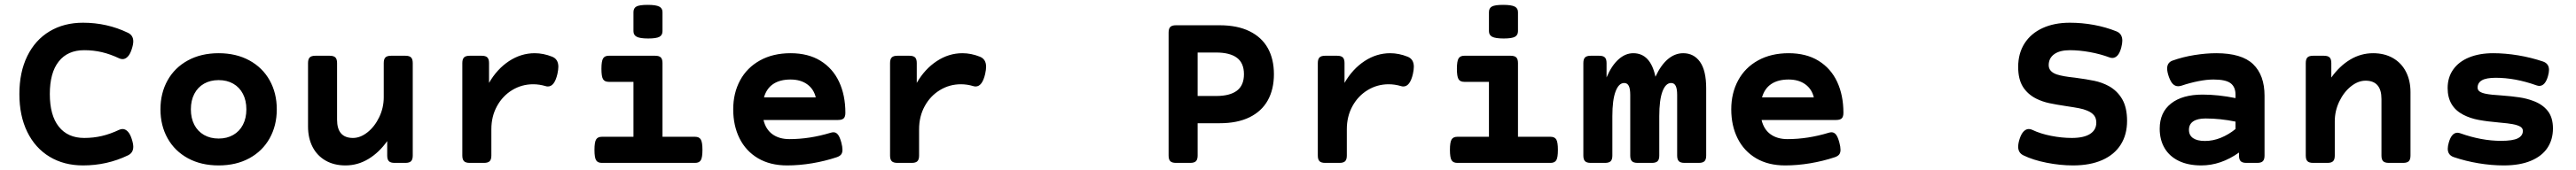

<svg xmlns="http://www.w3.org/2000/svg" viewBox="-20 -686 10833 716"><path d="M518.1 -547.9Q540.5 -537.1 540.5 -511.7Q540.5 -498.5 533.7 -478Q526.9 -457 516.8 -447Q506.8 -437 495.6 -437Q487.8 -437 481 -440.4Q443.8 -458 408.4 -466.3Q373 -474.6 334 -474.6Q264.6 -474.6 227.1 -427.2Q189.5 -379.9 189.5 -290Q189.5 -200.2 227.3 -152.6Q265.1 -105 334 -105Q373 -105 408.4 -113.3Q443.8 -121.6 481 -139.2Q487.8 -142.6 495.6 -142.6Q506.8 -142.6 516.8 -132.6Q526.9 -122.6 533.7 -101.6Q540.5 -81.1 540.5 -67.9Q540.5 -42.5 518.1 -31.7Q430.2 10.7 329.1 10.7Q249 10.7 188.5 -25.9Q127.9 -62.5 94.7 -130.4Q61.5 -198.2 61.5 -290Q61.5 -381.8 94.7 -449.7Q127.9 -517.6 188.5 -554Q249 -590.3 329.1 -590.3Q430.2 -590.3 518.1 -547.9Z M1144 -225.6Q1144 -157.2 1114 -103.5Q1084 -49.8 1028.6 -19.5Q973.1 10.7 899.4 10.7Q825.7 10.7 770.3 -19.5Q714.8 -49.8 684.8 -103.5Q654.8 -157.2 654.8 -225.6Q654.8 -293.9 684.8 -347.7Q714.8 -401.4 770.3 -431.6Q825.7 -461.9 899.4 -461.9Q973.1 -461.9 1028.6 -431.6Q1084 -401.4 1114 -347.7Q1144 -293.9 1144 -225.6ZM782.7 -225.6Q782.7 -188.5 797.1 -160.6Q811.5 -132.8 837.9 -117.7Q864.3 -102.5 899.4 -102.5Q934.6 -102.5 960.9 -117.7Q987.3 -132.8 1001.7 -160.6Q1016.1 -188.5 1016.1 -225.6Q1016.1 -262.7 1001.7 -290.5Q987.3 -318.4 960.9 -333.5Q934.6 -348.6 899.4 -348.6Q864.3 -348.6 837.9 -333.5Q811.5 -318.4 797.1 -290.5Q782.7 -262.7 782.7 -225.6Z M1715.8 -420.4V-30.8Q1715.8 -14.2 1708.7 -7.1Q1701.7 0 1685.1 0H1639.2Q1622.6 0 1615.5 -7.1Q1608.4 -14.2 1608.4 -30.8V-91.8Q1574.2 -43.5 1529.3 -16.4Q1484.4 10.7 1432.6 10.7Q1384.8 10.7 1349.1 -9.8Q1313.5 -30.3 1294.4 -67.4Q1275.4 -104.5 1275.4 -153.3V-420.4Q1275.4 -437 1282.5 -444.1Q1289.6 -451.2 1306.2 -451.2H1366.7Q1383.3 -451.2 1390.4 -444.1Q1397.5 -437 1397.5 -420.4V-182.1Q1397.5 -105 1464.4 -105Q1495.6 -105 1525.6 -128.9Q1555.7 -152.8 1574.7 -192.4Q1593.8 -231.9 1593.8 -276.4V-420.4Q1593.8 -437 1600.8 -444.1Q1607.9 -451.2 1624.5 -451.2H1685.1Q1701.7 -451.2 1708.7 -444.1Q1715.8 -437 1715.8 -420.4Z M2301.8 -447.3Q2328.1 -437 2328.1 -404.8Q2328.1 -392.6 2324.2 -374.5Q2312 -321.8 2284.2 -321.8Q2279.3 -321.8 2274.9 -323.2Q2248.5 -331.1 2222.2 -331.1Q2174.3 -331.1 2134 -306.6Q2093.8 -282.2 2070.1 -239Q2046.4 -195.8 2046.4 -141.6V-30.8Q2046.4 -14.2 2039.3 -7.1Q2032.2 0 2015.6 0H1955.1Q1938.5 0 1931.4 -7.1Q1924.3 -14.2 1924.3 -30.8V-420.4Q1924.3 -437 1931.4 -444.1Q1938.5 -451.2 1955.1 -451.2H2005.9Q2022.5 -451.2 2029.5 -444.1Q2036.6 -437 2036.6 -420.4V-336.9Q2070.3 -395.5 2120.8 -428.7Q2171.4 -461.9 2228.5 -461.9Q2265.1 -461.9 2301.8 -447.3Z M2766.1 -634.8V-554.7Q2766.1 -538.1 2753.2 -531Q2740.2 -523.9 2706.1 -523.9Q2671.9 -523.9 2658 -531Q2644 -538.1 2644 -554.7V-634.8Q2644 -651.9 2656.7 -658.7Q2669.4 -665.5 2703.6 -665.5Q2738.3 -665.5 2752.2 -658.4Q2766.1 -651.4 2766.1 -634.8ZM2766.1 -420.4V-109.9H2903.3Q2920.4 -109.9 2927.2 -98.4Q2934.1 -86.9 2934.1 -54.7Q2934.1 -22.5 2927.2 -11.2Q2920.4 0 2903.3 0H2510.7Q2493.7 0 2486.8 -11.2Q2480 -22.5 2480 -54.7Q2480 -86.9 2486.8 -98.4Q2493.7 -109.9 2510.7 -109.9H2644V-341.3H2540Q2522.9 -341.3 2516.1 -352.5Q2509.3 -363.8 2509.3 -396Q2509.3 -428.2 2516.1 -439.7Q2522.9 -451.2 2540 -451.2H2735.4Q2752 -451.2 2759 -444.1Q2766.1 -437 2766.1 -420.4Z M3535.2 -210.9Q3535.2 -194.3 3528.1 -187.5Q3521 -180.7 3504.4 -180.7H3190.9Q3200.2 -141.1 3228.5 -120.6Q3256.8 -100.1 3299.8 -100.1Q3385.3 -100.1 3473.6 -127Q3479.5 -128.9 3485.4 -128.9Q3496.1 -128.9 3503.9 -119.1Q3511.7 -109.4 3518.1 -85.9Q3522.9 -67.9 3522.9 -55.2Q3522.9 -42.5 3517.3 -35.4Q3511.7 -28.3 3499 -23.9Q3449.2 -7.3 3395.3 1.7Q3341.3 10.7 3290 10.7Q3218.8 10.7 3167.7 -19.5Q3116.7 -49.8 3090.1 -103.3Q3063.5 -156.7 3063.5 -225.6Q3063.5 -293.9 3092.5 -347.7Q3121.6 -401.4 3176.3 -431.6Q3231 -461.9 3304.7 -461.9Q3378.9 -461.9 3430.7 -429.9Q3482.4 -397.9 3508.8 -341.3Q3535.2 -284.7 3535.2 -210.9ZM3192.9 -275.9H3410.6Q3402.3 -311 3374.5 -331.1Q3346.7 -351.1 3304.7 -351.1Q3260.3 -351.1 3231.9 -332.3Q3203.6 -313.5 3192.9 -275.9Z M4100.6 -447.3Q4127 -437 4127 -404.8Q4127 -392.6 4123 -374.5Q4110.8 -321.8 4083 -321.8Q4078.1 -321.8 4073.7 -323.2Q4047.4 -331.1 4021 -331.1Q3973.1 -331.1 3932.9 -306.6Q3892.6 -282.2 3868.9 -239Q3845.2 -195.8 3845.2 -141.6V-30.8Q3845.2 -14.2 3838.1 -7.1Q3831.1 0 3814.5 0H3753.9Q3737.3 0 3730.2 -7.1Q3723.1 -14.2 3723.1 -30.8V-420.4Q3723.1 -437 3730.2 -444.1Q3737.3 -451.2 3753.9 -451.2H3804.7Q3821.3 -451.2 3828.4 -444.1Q3835.4 -437 3835.4 -420.4V-336.9Q3869.1 -395.5 3919.7 -428.7Q3970.2 -461.9 4027.3 -461.9Q4064 -461.9 4100.6 -447.3Z M5337.4 -373.5Q5337.4 -310.1 5311.8 -263.7Q5286.1 -217.3 5234.9 -192.1Q5183.6 -167 5109.4 -167H5016.6V-30.8Q5016.6 -14.2 5009.5 -7.1Q5002.4 0 4985.8 0H4925.3Q4908.7 0 4901.6 -7.1Q4894.5 -14.2 4894.5 -30.8V-548.8Q4894.5 -565.4 4901.6 -572.5Q4908.7 -579.6 4925.3 -579.6H5109.4Q5183.6 -579.6 5234.9 -554.4Q5286.1 -529.3 5311.8 -483.2Q5337.4 -437 5337.4 -373.5ZM5211.4 -373.5Q5211.4 -420.4 5181.9 -442.6Q5152.3 -464.8 5094.2 -464.8H5016.6V-281.7H5094.2Q5152.3 -281.7 5181.9 -304.2Q5211.4 -326.7 5211.4 -373.5Z M5899.4 -447.3Q5925.8 -437 5925.8 -404.8Q5925.8 -392.6 5921.9 -374.5Q5909.7 -321.8 5881.8 -321.8Q5877 -321.8 5872.6 -323.2Q5846.2 -331.1 5819.8 -331.1Q5772 -331.1 5731.7 -306.6Q5691.4 -282.2 5667.7 -239Q5644 -195.8 5644 -141.6V-30.8Q5644 -14.2 5637 -7.1Q5629.9 0 5613.3 0H5552.7Q5536.1 0 5529.1 -7.1Q5522 -14.2 5522 -30.8V-420.4Q5522 -437 5529.1 -444.1Q5536.1 -451.2 5552.7 -451.2H5603.5Q5620.1 -451.2 5627.2 -444.1Q5634.3 -437 5634.3 -420.4V-336.9Q5668 -395.5 5718.5 -428.7Q5769 -461.9 5826.2 -461.9Q5862.8 -461.9 5899.4 -447.3Z M6363.8 -634.8V-554.7Q6363.8 -538.1 6350.8 -531Q6337.9 -523.9 6303.7 -523.9Q6269.5 -523.9 6255.6 -531Q6241.7 -538.1 6241.7 -554.7V-634.8Q6241.7 -651.9 6254.4 -658.7Q6267.1 -665.5 6301.3 -665.5Q6335.9 -665.5 6349.9 -658.4Q6363.8 -651.4 6363.8 -634.8ZM6363.8 -420.4V-109.9H6501Q6518.1 -109.9 6524.9 -98.4Q6531.7 -86.9 6531.7 -54.7Q6531.7 -22.5 6524.9 -11.2Q6518.1 0 6501 0H6108.4Q6091.3 0 6084.5 -11.2Q6077.6 -22.5 6077.6 -54.7Q6077.6 -86.9 6084.5 -98.4Q6091.3 -109.9 6108.4 -109.9H6241.7V-341.3H6137.7Q6120.6 -341.3 6113.8 -352.5Q6106.9 -363.8 6106.9 -396Q6106.9 -428.2 6113.8 -439.7Q6120.6 -451.2 6137.7 -451.2H6333Q6349.6 -451.2 6356.7 -444.1Q6363.8 -437 6363.8 -420.4Z M7155.3 -314V-30.8Q7155.3 -14.2 7148.2 -7.1Q7141.1 0 7124.5 0H7064Q7047.4 0 7040.3 -7.1Q7033.2 -14.2 7033.2 -30.8V-286.1Q7033.2 -312 7027.1 -324.2Q7021 -336.4 7007.8 -336.4Q6984.9 -336.4 6971.4 -300.8Q6958 -265.1 6958 -196.8V-30.8Q6958 -14.2 6950.9 -7.1Q6943.8 0 6927.2 0H6866.7Q6850.1 0 6843 -7.1Q6835.9 -14.2 6835.9 -30.8V-286.1Q6835.9 -312 6829.8 -324.2Q6823.7 -336.4 6810.5 -336.4Q6787.6 -336.4 6774.2 -300.8Q6760.7 -265.1 6760.7 -196.8V-30.8Q6760.7 -14.2 6753.7 -7.1Q6746.6 0 6730 0H6669.4Q6652.8 0 6645.8 -7.1Q6638.7 -14.2 6638.7 -30.8V-420.4Q6638.7 -437 6645.8 -444.1Q6652.8 -451.2 6669.4 -451.2H6705.6Q6722.2 -451.2 6729.2 -444.1Q6736.3 -437 6736.3 -420.4V-359.9Q6757.3 -409.7 6786.4 -435.8Q6815.4 -461.9 6848.6 -461.9Q6920.9 -461.9 6941.9 -362.8Q6964.4 -411.6 6994.1 -436.8Q7023.9 -461.9 7058.6 -461.9Q7103.5 -461.9 7129.4 -425.3Q7155.3 -388.7 7155.3 -314Z M7732.4 -210.9Q7732.4 -194.3 7725.3 -187.5Q7718.3 -180.7 7701.7 -180.7H7388.2Q7397.5 -141.1 7425.8 -120.6Q7454.1 -100.1 7497.1 -100.1Q7582.5 -100.1 7670.9 -127Q7676.8 -128.9 7682.6 -128.9Q7693.4 -128.9 7701.2 -119.1Q7709 -109.4 7715.3 -85.9Q7720.2 -67.9 7720.2 -55.2Q7720.2 -42.5 7714.6 -35.4Q7709 -28.3 7696.3 -23.9Q7646.5 -7.3 7592.5 1.7Q7538.6 10.7 7487.3 10.7Q7416 10.7 7365 -19.5Q7314 -49.8 7287.4 -103.3Q7260.7 -156.7 7260.7 -225.6Q7260.7 -293.9 7289.8 -347.7Q7318.8 -401.4 7373.5 -431.6Q7428.2 -461.9 7502 -461.9Q7576.2 -461.9 7627.9 -429.9Q7679.7 -397.9 7706.1 -341.3Q7732.4 -284.7 7732.4 -210.9ZM7390.1 -275.9H7607.9Q7599.6 -311 7571.8 -331.1Q7543.9 -351.1 7502 -351.1Q7457.5 -351.1 7429.2 -332.3Q7400.9 -313.5 7390.1 -275.9Z M8879.9 -554.2Q8905.3 -544.4 8905.3 -514.6Q8905.3 -502.9 8900.9 -485.8Q8895 -463.4 8885.3 -452.6Q8875.5 -441.9 8863.3 -441.9Q8857.4 -441.9 8851.1 -444.3Q8813 -458.5 8768.6 -466.6Q8724.1 -474.6 8684.6 -474.6Q8642.1 -474.6 8618.9 -457.8Q8595.7 -440.9 8595.7 -411.6Q8595.7 -384.3 8629.4 -372.6Q8643.1 -368.2 8660.9 -365Q8678.7 -361.8 8706.1 -358.9Q8754.9 -352.5 8787.4 -345.7Q8819.8 -338.9 8848.1 -323.7Q8884.3 -303.7 8904.8 -268.3Q8925.3 -232.9 8925.3 -176.8Q8925.3 -119.1 8898.7 -76.9Q8872.1 -34.7 8821 -12Q8770 10.7 8697.8 10.7Q8644.5 10.7 8587.4 -0.5Q8530.3 -11.7 8489.3 -31.7Q8467.3 -42.5 8467.3 -67.9Q8467.3 -82.5 8473.6 -101.6Q8480.5 -122.6 8490.5 -132.6Q8500.5 -142.6 8511.7 -142.6Q8519.5 -142.6 8526.4 -139.2Q8561 -122.6 8606 -113.8Q8650.9 -105 8692.9 -105Q8743.2 -105 8769.5 -121.8Q8795.9 -138.7 8795.9 -169.4Q8795.9 -188.5 8786.1 -200.4Q8776.4 -212.4 8757.3 -220.2Q8742.2 -226.6 8723.1 -230.2Q8704.1 -233.9 8670.9 -238.8Q8625.5 -245.6 8597.4 -251.7Q8569.3 -257.8 8544.4 -270Q8507.8 -288.1 8487.5 -320.1Q8467.3 -352.1 8467.3 -404.3Q8467.3 -460.9 8493.9 -502.9Q8520.5 -544.9 8569.6 -567.6Q8618.7 -590.3 8684.6 -590.3Q8735.8 -590.3 8785.9 -581.1Q8835.9 -571.8 8879.9 -554.2Z M9503.4 -282.7V-30.8Q9503.4 -14.2 9496.3 -7.1Q9489.3 0 9472.7 0H9426.8Q9410.2 0 9403.1 -7.1Q9396 -14.2 9396 -30.8V-43.5Q9319.8 10.7 9237.3 10.7Q9182.6 10.7 9143.3 -8.1Q9104 -26.9 9083.3 -61.8Q9062.5 -96.7 9062.5 -144Q9062.5 -212.4 9110.1 -250Q9157.7 -287.6 9243.2 -287.6Q9308.1 -287.6 9381.3 -272.9V-287.1Q9381.3 -319.8 9360.8 -335.4Q9340.3 -351.1 9288.6 -351.1Q9259.8 -351.1 9224.4 -344Q9189 -336.9 9154.3 -325.2Q9146 -322.8 9140.1 -322.8Q9127.9 -322.8 9118.4 -331.8Q9108.9 -340.8 9101.1 -362.3Q9093.8 -383.3 9093.8 -397.5Q9093.8 -422.4 9116.2 -430.7Q9159.7 -446.3 9208.5 -454.1Q9257.3 -461.9 9300.3 -461.9Q9407.7 -461.9 9455.6 -415.5Q9503.4 -369.1 9503.4 -282.7ZM9252.9 -92.3Q9286.6 -92.3 9319.6 -105.7Q9352.5 -119.1 9381.3 -142.6V-173.8Q9316.9 -187 9255.4 -187Q9221.2 -187 9203.4 -174.8Q9185.5 -162.6 9185.5 -139.2Q9185.5 -116.2 9202.9 -104.2Q9220.2 -92.3 9252.9 -92.3Z M10117.2 -297.9V-30.8Q10117.2 -14.2 10110.1 -7.1Q10103 0 10086.4 0H10025.9Q10009.3 0 10002.2 -7.1Q9995.1 -14.2 9995.1 -30.8V-269Q9995.1 -346.2 9928.2 -346.2Q9897 -346.2 9866.9 -322.3Q9836.9 -298.3 9817.9 -258.8Q9798.8 -219.2 9798.8 -174.8V-30.8Q9798.8 -14.2 9791.7 -7.1Q9784.7 0 9768.1 0H9707.5Q9690.9 0 9683.8 -7.1Q9676.8 -14.2 9676.8 -30.8V-420.4Q9676.8 -437 9683.8 -444.1Q9690.9 -451.2 9707.5 -451.2H9753.4Q9770 -451.2 9777.1 -444.1Q9784.2 -437 9784.2 -420.4V-359.4Q9818.4 -407.7 9863.3 -434.8Q9908.2 -461.9 9960 -461.9Q10007.8 -461.9 10043.5 -441.4Q10079.1 -420.9 10098.1 -383.8Q10117.2 -346.7 10117.2 -297.9Z M10298.8 -24.4Q10273.9 -33.2 10273.9 -59.6Q10273.9 -70.8 10278.3 -85.9Q10290 -127 10314.9 -127Q10319.8 -127 10327.1 -124.5Q10416 -92.8 10498 -92.8Q10547.4 -92.8 10568.6 -103.5Q10589.8 -114.3 10589.8 -134.8Q10589.8 -146 10578.9 -152.6Q10567.9 -159.2 10546.9 -163.1Q10529.8 -166.5 10490.7 -169.9Q10439.9 -174.3 10404.3 -180.9Q10368.7 -187.5 10339.4 -202.6Q10273.4 -236.8 10273.4 -314.9Q10273.4 -360.4 10297.1 -393.6Q10320.8 -426.8 10364 -444.3Q10407.2 -461.9 10464.8 -461.9Q10515.6 -461.9 10570.1 -452.9Q10624.5 -443.8 10674.8 -426.8Q10699.7 -418 10699.7 -391.6Q10699.7 -380.9 10695.3 -365.2Q10683.6 -324.2 10658.7 -324.2Q10653.8 -324.2 10646.5 -326.7Q10557.6 -358.4 10475.6 -358.4Q10436 -358.4 10417.7 -347.9Q10399.4 -337.4 10399.4 -316.9Q10399.4 -306.6 10408.2 -300.5Q10417 -294.4 10434.1 -291Q10455.6 -286.6 10497.6 -284.2Q10543 -280.8 10574.2 -276.1Q10605.5 -271.5 10632.8 -261.2Q10671.9 -247.1 10694.1 -219.2Q10716.3 -191.4 10716.3 -145Q10716.3 -98.1 10693.1 -63.2Q10669.9 -28.3 10623.5 -8.8Q10577.1 10.7 10508.8 10.7Q10458 10.7 10403.6 1.7Q10349.1 -7.3 10298.8 -24.4Z"/></svg>

Font: Courier Prime Sans
Style: Bold
Weight: 700
Designer: Alan Dague-Greene
Foundry: Quote-Unquote Apps
Version: Version 3.020